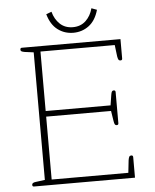

<svg xmlns="http://www.w3.org/2000/svg" viewBox="-58 -910 772 958"><g transform="rotate(-5 328.0 -430.5)"><path d="M209 -851 236 -861Q246 -823 271.5 -799Q297 -775 336 -775Q375 -775 400.5 -799Q426 -823 436 -861L463 -851Q448 -798 414 -772.5Q380 -747 336 -747Q292 -747 258 -772.5Q224 -798 209 -851ZM65 -9Q65 -20 84 -22L130 -28V-667L84 -673Q74 -675 69.5 -677.5Q65 -680 65 -686Q65 -695 73 -695H567V-598Q567 -589 558 -589Q551 -589 548 -594Q545 -599 543 -611L536 -668H164V-370H489L497 -421Q499 -434 502 -438.5Q505 -443 511 -443Q520 -443 520 -434V-278Q520 -269 511 -269Q505 -269 502 -273.5Q499 -278 497 -291L489 -342H164V-27H548L555 -90Q557 -102 560 -107Q563 -112 570 -112Q579 -112 579 -103V0H73Q65 0 65 -9Z"/></g></svg>

Font: Maitree ExtraLight
Style: Regular
Weight: 250
Designer: CadsonDemak Team
Foundry: CadsonDemak
Version: Version 1.002